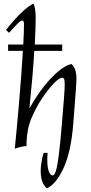

<svg xmlns="http://www.w3.org/2000/svg" viewBox="-20 -810 504 1065"><path d="M376 -455Q390 -444 397 -423Q404 -402 404 -376Q404 -357 401 -315Q398 -273 394 -221Q390 -169 386 -119Q373 37 331.5 124.5Q290 212 240 235Q217 215 210 181Q203 147 207.5 108.5Q212 70 222 38H244Q241 70 243 99Q245 128 253 145.5Q261 163 272 163Q282 163 290 138Q298 113 306 51.5Q314 -10 323 -119Q331 -212 335 -267Q339 -322 339 -341Q339 -362 336 -370.5Q333 -379 325 -379Q309 -379 278.5 -347.5Q248 -316 213 -264Q180 -215 153.5 -152Q127 -89 127 0Q94 3 62 15Q67 -33 73 -98.5Q79 -164 85.5 -238.5Q92 -313 97.5 -387.5Q103 -462 107 -528H25V-563H109Q111 -596 112 -625Q113 -654 113 -676Q113 -696 104 -696Q94 -696 75 -676.5Q56 -657 30 -628L13 -644Q31 -667 57 -696.5Q83 -726 112 -752Q141 -778 166 -790Q172 -777 175 -756.5Q178 -736 178 -711Q178 -682 176.5 -644.5Q175 -607 173 -563H325V-528H170Q166 -453 158.5 -369.5Q151 -286 143 -208Q182 -278 224 -331Q266 -384 305.5 -416Q345 -448 376 -455Z"/></svg>

Font: Bona Nova
Style: Italic
Weight: 400
Italic angle: -4°
Designer: Mateusz Machalski
Foundry: Capitalics
Version: Version 4.001; ttfautohint (v1.8.3)